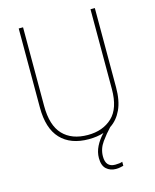

<svg xmlns="http://www.w3.org/2000/svg" viewBox="-134 -855 898 1111"><g transform="rotate(-15 314.5 -299.5)"><path d="M366 77Q366 141 423 141Q436 141 447.5 139.5Q459 138 466 135V159Q458 161 446.5 163.5Q435 166 421 166Q387 166 364 145.5Q341 125 341 80Q341 44 358 10Q375 -24 404 -54Q364 -41 314 -41Q205 -41 146 -103.5Q87 -166 87 -291V-765H113V-294Q113 -177 166 -121.5Q219 -66 315 -66Q405 -66 461 -118.5Q517 -171 517 -287V-765H543V-290Q543 -210 518.5 -157.5Q494 -105 451 -77Q422 -47 394 -8Q366 31 366 77Z"/></g></svg>

Font: Noto Sans Tamil UI SemiCondensed Thin
Style: Regular
Weight: 100
Width: 4
Designer: Jelle Bosma - Monotype Design Team
Foundry: Monotype Imaging Inc.
Version: Version 2.004; ttfautohint (v1.8.4.7-5d5b)